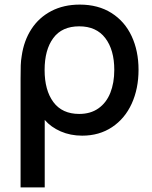

<svg xmlns="http://www.w3.org/2000/svg" viewBox="-20 -575 662 835"><path d="M69.5 -233.5Q69.5 -269 70.2 -290.8Q71 -312.5 74.5 -332.5Q84 -398.5 116.8 -448.8Q149.5 -499 203.2 -527Q257 -555 327 -555Q407 -555 464.8 -518.5Q522.5 -482 552.5 -417.8Q582.5 -353.5 582.5 -271.5Q582.5 -189.5 552.8 -124.2Q523 -59 467.2 -22Q411.5 15 337.5 15Q286.5 15 244 -3.5Q201.5 -22 174.5 -53.5V240H69.5ZM477 -271Q477 -358 438 -409.2Q399 -460.5 324.5 -460.5Q249.5 -460.5 211.8 -409.5Q174 -358.5 174 -270.5Q174 -182.5 212.2 -131Q250.5 -79.5 324.5 -79.5Q374 -79.5 408.2 -103.8Q442.5 -128 459.8 -171.2Q477 -214.5 477 -271Z"/></svg>

Font: Manrope KiralyPet SmBd KiralyPet
Style: Regular
Weight: 600
Designer: Mikhail Sharanda
Foundry: Mikhail Sharanda
Version: Version 4.502